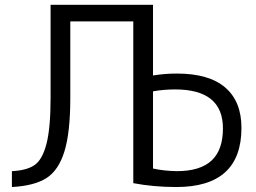

<svg xmlns="http://www.w3.org/2000/svg" viewBox="-20 -750 1040 780"><path d="M521.5 -5.9V-663.1H265.6V-352.5Q265.6 -211.9 241.7 -134.8Q217.8 -57.6 168.5 -26.4Q119.1 4.9 28.3 9.8V-54.7Q88.9 -57.6 120.6 -79.6Q152.3 -101.6 168.9 -166Q185.5 -230.5 185.5 -352.5V-730.5H601.6V-443.4Q649.4 -451.2 698.2 -451.2Q829.1 -451.2 895 -394.5Q960.9 -337.9 960.9 -230.5Q960.9 9.8 696.3 9.8Q604.5 9.8 521.5 -5.9ZM601.6 -378.9V-65.4Q644.5 -55.7 698.2 -54.7Q793 -54.7 839.4 -97.7Q885.7 -140.6 885.7 -228.5Q885.7 -386.7 691.4 -386.7Q644.5 -386.7 601.6 -378.9Z"/></svg>

Font: Gen Shin Gothic Monospace Normal
Style: Regular
Weight: 350
Designer: [Source Han Sans]
Ryoko NISHIZUKA  (kana & ideographs); Paul D. Hunt (Latin, Greek & Cyrillic); Wenlong ZHANG  (bopomofo
Version: Version 1.002.20150607